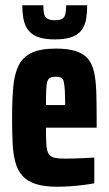

<svg xmlns="http://www.w3.org/2000/svg" viewBox="-20 -703 414 731"><path d="M198 8Q148 8 116 -2.5Q84 -13 65.5 -33.5Q47 -54 38.5 -85.5Q30 -117 28 -159Q26 -201 26 -254Q26 -322 30.5 -372Q35 -422 51 -454Q67 -486 100.5 -502Q134 -518 193 -518Q239 -518 268.5 -508.5Q298 -499 314.5 -479.5Q331 -460 338 -429Q345 -398 346.5 -354.5Q348 -311 348 -254V-217H155Q155 -176 156.5 -152.5Q158 -129 165 -117.5Q172 -106 187 -102.5Q202 -99 229 -99Q241 -99 259 -99.5Q277 -100 298.5 -101Q320 -102 339 -103V-5Q323 -2 299.5 1Q276 4 250 6Q224 8 198 8ZM228 -287V-305Q228 -342 226.5 -363Q225 -384 222 -394.5Q219 -405 211.5 -408Q204 -411 192 -411Q180 -411 172 -407.5Q164 -404 160.5 -393.5Q157 -383 156 -361Q155 -339 155 -303H243ZM189 -553Q148 -553 123.5 -562.5Q99 -572 86.5 -589.5Q74 -607 69.5 -630.5Q65 -654 65 -683H145Q145 -665 147.5 -652Q150 -639 159.5 -632.5Q169 -626 188 -626Q210 -626 218.5 -632.5Q227 -639 229.5 -652Q232 -665 232 -683H312Q312 -655 308 -631Q304 -607 291.5 -589.5Q279 -572 254.5 -562.5Q230 -553 189 -553Z"/></svg>

Font: Saira ExtraCondensed ExtraBold
Style: Regular
Weight: 800
Width: 2
Designer: Hector Gatti with collaboration of the Omnibus-Type team
Foundry: Omnibus-Type
Version: Version 1.101